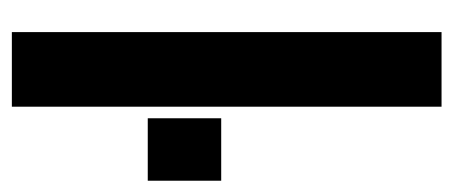

<svg xmlns="http://www.w3.org/2000/svg" viewBox="-246 -538 783 332"><g transform="rotate(90 146.0 -371.5)"><path d="M35 0V-743H164V0ZM184 -235V-362H292V-235Z"/></g></svg>

Font: Saira ExtraCondensed ExtraBold
Style: Regular
Weight: 800
Width: 2
Designer: Hector Gatti with collaboration of the Omnibus-Type team
Foundry: Omnibus-Type
Version: Version 1.101